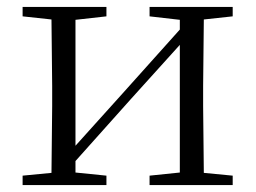

<svg xmlns="http://www.w3.org/2000/svg" viewBox="-20 -532 735 552"><path d="M410 -485 497 -475V-447L333 -264L197 -113V-475L286 -485V-512H45V-485L128 -476L130 -285V-227L128 -35L45 -27V0H286V-27L197 -36V-69L357 -248L497 -403V-36L410 -27V0H649V-27L566 -35L564 -227V-285L566 -476L649 -485V-512H410Z"/></svg>

Font: Noto Serif KR Light
Style: Regular
Weight: 300
Designer: Ryoko NISHIZUKA 西塚涼子 (kana & ideographs); Frank Grießhammer (Latin, Greek & Cyrillic); Wenlong ZHANG 张文龙 (bopomofo); San
Foundry: Adobe
Version: Version 2.001;hotconv 1.1.0;makeotfexe 2.6.0